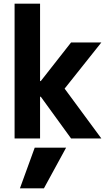

<svg xmlns="http://www.w3.org/2000/svg" viewBox="-20 -750 590 1040"><path d="M218 270H88L168 50H338ZM59 0V-730H197V-311H201L365 -520H529L330 -270L529 0H365L201 -226H197V0Z"/></svg>

Font: M PLUS Code Latin SemiExpanded
Style: Bold
Weight: 700
Width: 6
Designer: Coji Morishita
Foundry: UNDERFOREST DESIGN
Version: Version 1.002; ttfautohint (v1.8.3)